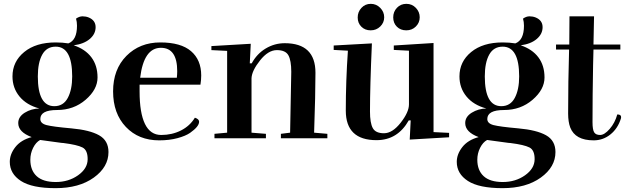

<svg xmlns="http://www.w3.org/2000/svg" viewBox="-20 -720 3269 1000"><path d="M336 -494Q381 -511 381 -586Q381 -606 376 -623Q393 -635 410 -635Q427 -635 442 -629Q478 -614 478 -578.5Q478 -543 447.5 -517Q417 -491 364 -484Q424 -464 456 -421.5Q488 -379 488 -316.5Q488 -254 426 -200.5Q364 -147 277 -147Q190 -147 190 -100Q190 -77 222.5 -68.5Q255 -60 351 -51.5Q447 -43 496 -15.5Q545 12 545 72Q545 150 468.5 205Q392 260 269.5 260Q147 260 89 222.5Q31 185 31 123Q31 83 60 46Q89 9 145 -6Q75 -32 75 -79Q75 -112 109 -133Q143 -154 185 -155Q118 -173 81.5 -217.5Q45 -262 45 -322Q45 -399 106 -449Q167 -499 270 -499Q306 -499 336 -494ZM138 112Q138 167 171 197.5Q204 228 270.5 228Q337 228 386.5 193Q436 158 436.5 110Q437 62 409.5 48Q382 34 311 25L299 24Q220 14 189 9Q167 21 152.5 50Q138 79 138 112ZM263 -167Q310 -167 333 -210Q356 -253 356 -322Q356 -477 270 -477Q223 -477 200 -435.5Q177 -394 177 -322Q177 -167 263 -167Z M903 -349Q903 -471 818 -471Q729 -471 710 -315H901Q903 -335 903 -349ZM809 11Q702 11 635.5 -59Q569 -129 569 -244Q569 -359 638.5 -429Q708 -499 815 -499Q922 -499 975 -453.5Q1028 -408 1028 -327Q1028 -304 1024 -279H707V-244Q707 -132 735 -74.5Q763 -17 819.5 -17Q876 -17 922.5 -40.5Q969 -64 995 -107Q1017 -100 1017 -86Q1017 -61 970 -28Q947 -12 904.5 -0.5Q862 11 809 11Z M1491 -29 1497 -346Q1497 -405 1482 -432Q1467 -459 1422 -459Q1377 -459 1334.5 -405.5Q1292 -352 1290 -313V-29L1365 -23V0H1097V-23L1163 -29V-455L1081 -459V-480L1286 -492L1281 -390H1291Q1318 -440 1364 -467.5Q1410 -495 1463 -495Q1623 -495 1623 -341Q1623 -230 1616 -29L1685 -23V0H1443V-23Z M1792 -456 1718 -460V-483L1917 -494Q1907 -268 1907 -139Q1907 -80 1921.5 -53Q1936 -26 1980 -26Q2024 -26 2067 -81Q2110 -136 2110 -176V-456L2031 -460V-483L2238 -496V-32L2319 -28V-5L2114 7L2119 -93H2109Q2051 10 1941 10Q1781 10 1781 -144Q1781 -298 1792 -456ZM1981 -630Q1981 -602 1960.5 -582Q1940 -562 1910.5 -562Q1881 -562 1862 -581Q1843 -600 1843 -629Q1843 -658 1862.5 -679Q1882 -700 1911 -700Q1940 -700 1960.5 -679Q1981 -658 1981 -630ZM2166 -630Q2166 -602 2146 -582Q2126 -562 2096 -562Q2066 -562 2047 -581Q2028 -600 2028 -629.5Q2028 -659 2047.5 -679.5Q2067 -700 2096.5 -700Q2126 -700 2146 -679Q2166 -658 2166 -630Z M2664 -494Q2709 -511 2709 -586Q2709 -606 2704 -623Q2721 -635 2738 -635Q2755 -635 2770 -629Q2806 -614 2806 -578.5Q2806 -543 2775.5 -517Q2745 -491 2692 -484Q2752 -464 2784 -421.5Q2816 -379 2816 -316.5Q2816 -254 2754 -200.5Q2692 -147 2605 -147Q2518 -147 2518 -100Q2518 -77 2550.5 -68.5Q2583 -60 2679 -51.5Q2775 -43 2824 -15.5Q2873 12 2873 72Q2873 150 2796.5 205Q2720 260 2597.5 260Q2475 260 2417 222.5Q2359 185 2359 123Q2359 83 2388 46Q2417 9 2473 -6Q2403 -32 2403 -79Q2403 -112 2437 -133Q2471 -154 2513 -155Q2446 -173 2409.5 -217.5Q2373 -262 2373 -322Q2373 -399 2434 -449Q2495 -499 2598 -499Q2634 -499 2664 -494ZM2466 112Q2466 167 2499 197.5Q2532 228 2598.5 228Q2665 228 2714.5 193Q2764 158 2764.5 110Q2765 62 2737.5 48Q2710 34 2639 25L2627 24Q2548 14 2517 9Q2495 21 2480.5 50Q2466 79 2466 112ZM2591 -167Q2638 -167 2661 -210Q2684 -253 2684 -322Q2684 -477 2598 -477Q2551 -477 2528 -435.5Q2505 -394 2505 -322Q2505 -167 2591 -167Z M3072 11Q2976 11 2950 -56Q2939 -85 2939 -129Q2939 -295 2944 -462H2876V-488H2945L2946 -635H3074L3071 -488H3211V-462H3071L3069 -381Q3066 -219 3066 -84Q3066 -45 3074.5 -31Q3083 -17 3105.5 -17Q3128 -17 3155.5 -48.5Q3183 -80 3195 -124Q3215 -124 3215 -110Q3215 -107 3214 -103Q3198 -51 3159.5 -20Q3121 11 3072 11Z"/></svg>

Font: Rufina
Style: Bold
Weight: 700
Designer: Martin Sommaruga
Foundry: Martin Sommaruga
Version: Version 1.001